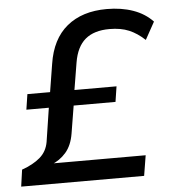

<svg xmlns="http://www.w3.org/2000/svg" viewBox="-52 -761 726 809"><g transform="rotate(-5 311.5 -357.0)"><path d="M5 0 15 -71Q63 -88 92 -113Q121 -138 128 -178L150 -321H55L65 -386H161L180 -504Q196 -608 260.5 -661Q325 -714 429 -714Q491 -714 540.5 -696.5Q590 -679 623 -644L582 -570Q550 -600 515.5 -614.5Q481 -629 433 -629Q368 -629 331 -598Q294 -567 283 -501L264 -386H442L432 -321H255L236 -205Q228 -155 202 -125Q176 -95 139 -81L140 -86H539L525 0Z"/></g></svg>

Font: Mulish ExtraLight SemiBold
Style: Italic
Weight: 600
Italic angle: -9°
Version: Version 3.603